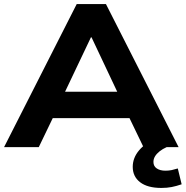

<svg xmlns="http://www.w3.org/2000/svg" viewBox="-21 -725 915 946"><path d="M-1 0 357 -705H501L859 0H686L592 -195L663 -143H194L264 -195L170 0ZM427 -541 281 -234 249 -273H608L575 -234L430 -541ZM774 201Q706 201 669.5 173Q633 145 633 97Q633 53 664 16Q695 -21 752 -45L800 0Q780 9 765.5 20.5Q751 32 743 45Q735 58 735 73Q735 94 751.5 105Q768 116 794 116Q811 116 825 113Q839 110 855 105L874 183Q848 192 825 196.5Q802 201 774 201Z"/></svg>

Font: Nunito Sans 10pt SemiExpanded ExtraBold
Style: Regular
Weight: 800
Width: 6
Designer: Vernon Adams
Foundry: Vernon Adams
Version: Version 3.101;gftools[0.9.27]